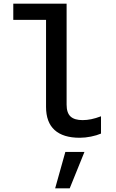

<svg xmlns="http://www.w3.org/2000/svg" viewBox="-20 -747 640 1055"><path d="M418 10Q327 10 280 -32.5Q233 -75 233 -160V-638H53V-727H346V-172Q346 -127 367.5 -107Q389 -87 434 -87Q457 -87 481.5 -92Q506 -97 535 -108V-13Q512 -3 480 3.5Q448 10 418 10ZM283 288 339 88H444L363 288Z"/></svg>

Font: Red Hat Mono Medium
Style: Regular
Weight: 500
Monospace: yes
Designer: Pentagram, MCKL
Foundry: Pentagram, MCKL
Version: Version 1.023; ttfautohint (v1.8.3)